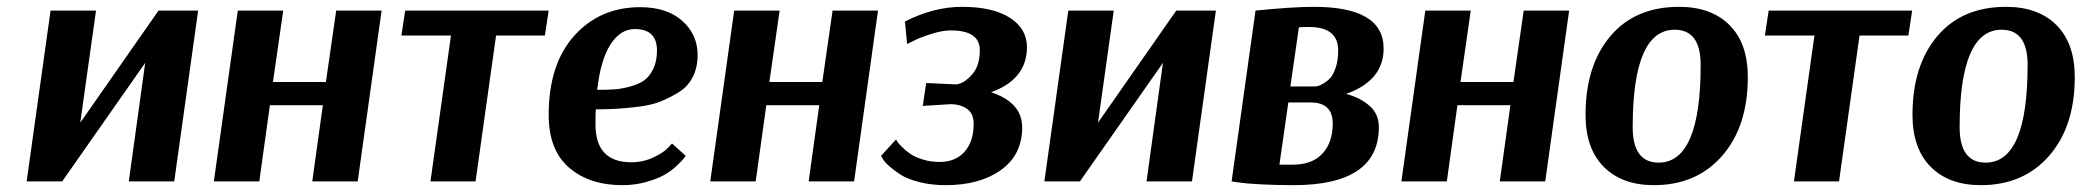

<svg xmlns="http://www.w3.org/2000/svg" viewBox="-20 -531 6093 562"><path d="M444 -500H560L490 0H357L405 -347L162 0H58L128 -500H261L215 -172Z M606 0 676 -500H809L779 -291H934L964 -500H1097L1027 0H894L925 -223H770L739 0Z M1575 -427H1432L1372 0H1240L1300 -427H1155L1166 -500H1586Z M1947 -111 1987 -75Q1985 -72 1980.5 -66Q1976 -60 1960 -45Q1944 -30 1924.5 -19Q1905 -8 1872 1.5Q1839 11 1802 11Q1705 11 1645.5 -40.5Q1586 -92 1586 -195Q1586 -343 1661 -426.5Q1736 -510 1854 -510Q1932 -510 1977 -470Q2022 -430 2022 -370Q2022 -334 2008 -306Q1994 -278 1967.5 -261.5Q1941 -245 1913.5 -234Q1886 -223 1848 -218.5Q1810 -214 1783.5 -212.5Q1757 -211 1724 -211Q1723 -197 1723 -167Q1723 -56 1828 -56Q1862 -56 1892 -70Q1922 -84 1935 -98ZM1838 -446Q1796 -446 1767 -401Q1738 -356 1728 -268Q1758 -268 1779 -269.5Q1800 -271 1825.5 -278Q1851 -285 1866.5 -296.5Q1882 -308 1892.5 -330Q1903 -352 1903 -383Q1903 -446 1838 -446Z M2059 0 2129 -500H2262L2232 -291H2387L2417 -500H2550L2480 0H2347L2378 -223H2223L2192 0Z M2635 -402 2629 -468Q2713 -511 2796 -511Q2886 -511 2936 -479Q2986 -447 2986 -393Q2986 -299 2881 -261Q2972 -231 2972 -158Q2972 -78 2910 -33.5Q2848 11 2748 11Q2706 11 2671 2Q2636 -7 2616.5 -19.5Q2597 -32 2583 -44.5Q2569 -57 2564 -66L2559 -75L2603 -123Q2604 -120 2607 -115.5Q2610 -111 2621 -100Q2632 -89 2645.5 -80Q2659 -71 2681.5 -64Q2704 -57 2730 -57Q2777 -57 2803.5 -87Q2830 -117 2830 -169Q2830 -198 2811 -212Q2792 -226 2762 -226L2681 -221L2691 -288L2777 -284H2780Q2802 -287 2825 -312.5Q2848 -338 2848 -384Q2848 -442 2763 -442Q2739 -442 2707 -432Q2675 -422 2655 -412Z M3423 -500H3539L3469 0H3336L3384 -347L3141 0H3037L3107 -500H3240L3194 -172Z M3766 11Q3714 11 3669 8.5Q3624 6 3605 3L3585 0L3655 -500Q3763 -511 3826 -511Q4030 -511 4030 -389Q4030 -295 3920 -256Q3960 -246 3988 -222Q4016 -198 4016 -159Q4016 11 3766 11ZM3817 -231H3751L3725 -49H3764Q3821 -49 3851 -81.5Q3881 -114 3881 -169Q3881 -231 3817 -231ZM3757 -278H3830Q3833 -278 3837.5 -279Q3842 -280 3853.5 -286.5Q3865 -293 3874 -303Q3883 -313 3890 -334Q3897 -355 3897 -383Q3897 -452 3812 -452Q3794 -452 3782 -451Z M4082 0 4152 -500H4285L4255 -291H4410L4440 -500H4573L4503 0H4370L4401 -223H4246L4215 0Z M5096 -305Q5096 -161 5021 -75Q4946 11 4821 11Q4728 11 4674.5 -42.5Q4621 -96 4621 -195Q4621 -339 4693.5 -425Q4766 -511 4895 -511Q4989 -511 5042.5 -457.5Q5096 -404 5096 -305ZM4882 -444Q4759 -444 4759 -159Q4759 -55 4835 -55Q4958 -55 4958 -341Q4958 -444 4882 -444Z M5566 -427H5423L5363 0H5231L5291 -427H5146L5157 -500H5577Z M6053 -305Q6053 -161 5978 -75Q5903 11 5778 11Q5685 11 5631.5 -42.5Q5578 -96 5578 -195Q5578 -339 5650.5 -425Q5723 -511 5852 -511Q5946 -511 5999.5 -457.5Q6053 -404 6053 -305ZM5839 -444Q5716 -444 5716 -159Q5716 -55 5792 -55Q5915 -55 5915 -341Q5915 -444 5839 -444Z"/></svg>

Font: Arsenal
Style: Bold Italic
Weight: 700
Italic angle: -9°
Designer: Andrij Shevchenko
Foundry: Stairsfor.com
Version: Version 1.000